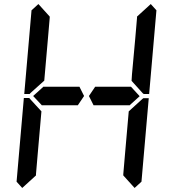

<svg xmlns="http://www.w3.org/2000/svg" viewBox="-20 -975 856 950"><path d="M628 -546 671 -499 620 -453V-454H602H600H471H450H443L420 -500L451 -546H458H479H492ZM144 -500 196 -547V-546H332H373L396 -500L365 -454H208H205H188V-453ZM684 -485 689 -489H716L680 -76L646 -45L590 -107V-113L599 -218L617 -424ZM726 -955 754 -924 718 -510H691L686 -514L631 -575L633 -607L649 -782L658 -887V-893ZM131 -515 127 -510H100L136 -924L170 -955L226 -893V-887L217 -782L199 -576ZM90 -45 62 -76 98 -490H125L129 -485L185 -424L167 -218L158 -113V-107Z"/></svg>

Font: DSEG14 Classic
Style: Italic
Weight: 400
Italic angle: -5°
Designer: Keshikan(Twitter:@keshinomi_88pro)
Version: Version 0.46